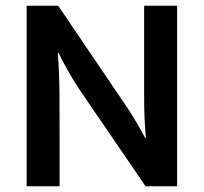

<svg xmlns="http://www.w3.org/2000/svg" viewBox="-20 -650 711 670"><path d="M73 -630H183L423 -276Q443 -246 460 -216.5Q477 -187 487 -168H489Q483 -237 483 -306.5Q483 -376 483 -445V-630H598V0H488L259 -335Q236 -369 215.5 -406Q195 -443 184 -466H182Q187 -392 187.5 -322.5Q188 -253 188 -181V0H73Z"/></svg>

Font: Mukta SemiBold
Style: Regular
Weight: 600
Designer: Girish Dalvi and Yashodeep Gholap
Foundry: Ek Type
Version: Version 2.538;PS 1.002;hotconv 16.6.51;makeotf.lib2.5.65220;